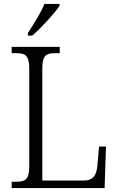

<svg xmlns="http://www.w3.org/2000/svg" viewBox="-20 -951 597 971"><path d="M121 -784V-771H143C189 -810 258 -886 281 -921V-931H205C186 -886 150 -828 121 -784ZM39 0H509L516 -210H481L473 -119C469 -68 455 -38 402 -38H194V-605C194 -672 214 -682 259 -682H282V-714H39V-682H62C107 -682 128 -672 128 -603V-110C128 -42 107 -32 63 -32H39Z"/></svg>

Font: Noto Serif Bengali SemiCondensed Light
Style: Regular
Weight: 300
Width: 4
Designer: Juan Bruce, Universal Thirst, Indian Type Foundry and the Monotype Design Team.
Foundry: Monotype Imaging Inc.
Version: Version 2.003